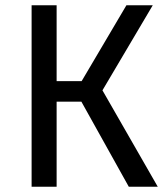

<svg xmlns="http://www.w3.org/2000/svg" viewBox="-20 -709 629 729"><path d="M460 -689 290 -401H195V-689H100V0H195V-323H289L469 0H579L369 -366L560 -689Z"/></svg>

Font: Fira Sans
Style: Regular
Weight: 400
Designer: Carrois Corporate & Edenspiekermann AG
Foundry: Carrois Corporate GbR & Edenspiekermann AG
Version: Version 4.203